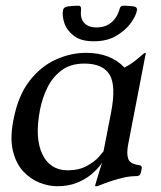

<svg xmlns="http://www.w3.org/2000/svg" viewBox="-20 -634 556 665"><path d="M364.5 -243.2Q382.8 -337.2 359.5 -375.5Q336.2 -413.8 272.2 -413.8Q224.2 -413.8 193 -390.2Q161.8 -366.8 143.9 -330.1Q126 -293.5 118.2 -252Q100 -155.8 126.6 -100Q153.2 -44.2 214.8 -44.2Q254 -44.2 281.4 -59.6Q308.8 -75 323.1 -91.4Q337.5 -107.8 338.5 -109.8ZM423.8 -133Q417.8 -102 424.1 -84Q430.5 -66 461.8 -62Q472.8 -61 470.8 -50L467.8 -36Q465.8 -24 451.8 -24Q431.2 -24 408.9 -19Q386.5 -14 364 -6.5Q341.5 1 319.5 10Q318.5 11 313.5 11H311.5Q309.5 11 309.5 8Q311.5 2 320.5 -29Q329.5 -60 340.5 -90H345.5Q341.5 -81 329.4 -64.5Q317.2 -48 296.8 -30.5Q276.2 -13 246.6 -1Q217 11 178 11Q148 11 116.5 -1.5Q85 -14 60 -41Q35 -68 24.5 -112.5Q14 -157 27 -221Q43 -303 82 -353.5Q121 -404 173 -427.5Q225 -451 278 -451Q363 -451 411 -400Q428.8 -408.8 444.1 -420.6Q459.5 -432.5 469.9 -441.8Q480.2 -451 482.8 -451Q485.8 -451 484.8 -449ZM305 -491Q260 -491 235.6 -510.1Q211.2 -529.2 203 -554Q194.8 -578.8 198 -597Q199 -604.2 203.8 -607.6Q208.5 -611 216 -612Q221.8 -612.5 231.4 -613.4Q241 -614.2 246.5 -614.2Q255.5 -615 258.4 -612Q261.2 -609 260.8 -599Q257 -571.8 271 -555.4Q285 -539 314.5 -539Q344.5 -539 364.8 -555.4Q385 -571.8 393.2 -599Q395.2 -609 399.6 -612Q404 -615 412.2 -614.2Q417.8 -614.2 427.1 -613.4Q436.5 -612.5 442 -612Q457 -610 454 -597Q450.8 -578.8 432.9 -554Q415 -529.2 383 -510.1Q351 -491 305 -491Z"/></svg>

Font: Young Serif Light
Style: Italic
Weight: 300
Italic angle: -10.979°
Designer: Bastien Sozeau
Foundry: NBR — Bastien Sozeau
Version: Version 5.001